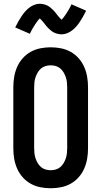

<svg xmlns="http://www.w3.org/2000/svg" viewBox="-20 -995 540 1023"><path d="M250 8Q222 8 194.5 2.5Q167 -3 143 -16.5Q119 -30 100.5 -51Q82 -72 71 -97.5Q60 -123 55.5 -150Q51 -177 51 -205V-530Q51 -558 55.5 -585Q60 -612 71 -637.5Q82 -663 100.5 -684Q119 -705 143 -718.5Q167 -732 194.5 -737.5Q222 -743 250 -743Q278 -743 305.5 -737.5Q333 -732 357 -718.5Q381 -705 399.5 -684Q418 -663 429 -637.5Q440 -612 444.5 -585Q449 -558 449 -530V-205Q449 -177 444.5 -150Q440 -123 429 -97.5Q418 -72 399.5 -51Q381 -30 357 -16.5Q333 -3 305.5 2.5Q278 8 250 8ZM250 -88Q264 -88 277.5 -92Q291 -96 301.5 -105Q312 -114 319 -126Q326 -138 330.5 -151Q335 -164 336.5 -177.5Q338 -191 338 -205V-530Q338 -544 336.5 -557.5Q335 -571 330.5 -584Q326 -597 319 -609Q312 -621 301.5 -630Q291 -639 277.5 -643Q264 -647 250 -647Q236 -647 222.5 -643Q209 -639 198.5 -630Q188 -621 181 -609Q174 -597 169.5 -584Q165 -571 163.5 -557.5Q162 -544 162 -530V-205Q162 -191 163.5 -177.5Q165 -164 169.5 -151Q174 -138 181 -126Q188 -114 198.5 -105Q209 -96 222.5 -92Q236 -88 250 -88ZM308 -812Q302 -812 296.5 -813Q291 -814 286 -815Q281 -816 276 -818Q271 -820 266 -822.5Q261 -825 257.5 -827.5Q254 -830 249.5 -834Q245 -838 240.5 -842Q236 -846 232.5 -850Q229 -854 226 -857.5Q223 -861 220 -865Q217 -869 213 -874Q209 -879 205 -883.5Q201 -888 198.5 -890.5Q196 -893 192 -897Q190 -895 186.5 -891Q183 -887 181 -884.5Q179 -882 177 -879Q175 -876 172.5 -872.5Q170 -869 167.5 -865.5Q165 -862 162.5 -857.5Q160 -853 157 -848.5Q154 -844 151 -838.5Q148 -833 145 -827Q142 -821 139 -815L61 -849Q70 -867 78.5 -882Q87 -897 95.5 -909.5Q104 -922 113 -932.5Q122 -943 134.5 -953Q147 -963 162 -969Q177 -975 192 -975Q198 -975 203.5 -974Q209 -973 214 -972Q219 -971 224 -969Q229 -967 234 -964.5Q239 -962 242.5 -959.5Q246 -957 250.5 -953Q255 -949 259.5 -945Q264 -941 267.5 -937Q271 -933 274 -929.5Q277 -926 280 -922Q283 -918 287 -913Q291 -908 295 -903.5Q299 -899 301.5 -896.5Q304 -894 308 -890Q310 -892 313.5 -896Q317 -900 319 -902.5Q321 -905 323 -908Q325 -911 327.5 -914.5Q330 -918 332.5 -921.5Q335 -925 337.5 -929.5Q340 -934 343 -938.5Q346 -943 349 -948.5Q352 -954 355 -960Q358 -966 361 -972L439 -938Q430 -920 421.5 -905Q413 -890 404.5 -877.5Q396 -865 387 -854.5Q378 -844 365.5 -834Q353 -824 338 -818Q323 -812 308 -812Z"/></svg>

Font: Iosevka SS18
Style: Bold
Weight: 700
Monospace: yes
Designer: Belleve Invis
Foundry: Belleve Invis
Version: Version 25.1.1; ttfautohint (v1.8.4)